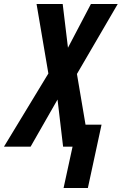

<svg xmlns="http://www.w3.org/2000/svg" viewBox="-78 -734 609 961"><path d="M240.2 207 285.2 0H237.8L210 -235.8L75.2 0H-58.1L164.1 -366.2L105 -713.9H235.8L262.2 -495.1L377 -713.9H511.2L307.1 -363.8L350.1 -109.9H430.2L361.8 207Z"/></svg>

Font: Open Sans Condensed
Style: Bold Italic
Weight: 700
Width: 3
Italic angle: -12°
Designer: Monotype Design Team
Foundry: Monotype Imaging Inc.
Version: Version 3.003; ttfautohint (v1.8.4)